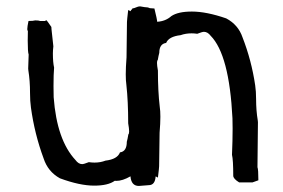

<svg xmlns="http://www.w3.org/2000/svg" viewBox="-20 -577 907 615"><path d="M424.8 18.6Q400.4 18.6 397.9 -12.2Q372.6 2.4 352.5 2.4L347.7 2Q326.2 17.6 281.7 17.6Q235.4 17.6 171.9 -5.9Q133.3 -27.3 119.6 -69.8Q90.8 -147.5 79.1 -232.4Q76.2 -252.9 76.2 -278.8Q76.2 -318.4 70.8 -351.6L70.3 -357.4Q70.8 -362.8 71.8 -402.3Q68.8 -409.7 68.8 -446.8L69.3 -478.5Q67.4 -478.5 67.4 -483.9Q67.4 -491.7 71.3 -509.8Q86.9 -509.8 92.8 -511.7Q104.5 -511.7 108.4 -509.8H124.5Q127 -512.2 128.4 -512.2Q129.9 -512.2 144.5 -490.7L145 -482.9Q146 -476.6 150.9 -428.7Q149.4 -416 149.4 -405.8Q149.4 -377.4 153.3 -360.4Q151.4 -340.3 151.4 -301.3Q151.4 -282.2 151.9 -265.6Q162.1 -128.4 221.7 -64.5Q231.4 -51.3 243.2 -51.3Q248.5 -51.3 264.6 -57.6Q273.9 -56.2 282.7 -56.2Q301.8 -56.2 317.9 -62.5Q356 -66.9 364.3 -88.9Q386.2 -91.8 386.2 -123Q388.7 -131.3 391.1 -146.5Q393.6 -148.4 393.6 -156.2Q393.6 -165 390.6 -182.1Q390.6 -252.4 384.8 -305.2Q382.8 -318.8 382.8 -338.9Q382.8 -361.3 385.3 -393.1L386.7 -506.8Q386.7 -511.7 390.6 -544.9Q393.6 -543.9 395.3 -542.7Q397 -541.5 397.9 -541Q399.9 -545.4 403.3 -547.9L403.8 -549.8Q410.6 -550.8 416.7 -553.7Q422.9 -556.6 428.7 -556.6L442.9 -554.2Q453.1 -554.2 460 -550.8L474.6 -549.8Q483.4 -514.2 483.4 -507.3Q510.3 -508.8 528.8 -525.4Q550.3 -540 594.7 -540Q641.1 -540 704.6 -518.1Q743.2 -497.6 756.8 -457.5Q785.6 -383.8 797.4 -303.7Q800.3 -284.2 800.3 -259.8Q800.3 -222.7 805.7 -190.9L806.2 -185.5Q805.7 -180.7 804.7 -41.5Q807.6 -34.7 807.6 0.5L788.6 7.3H746.1Q727.1 -4.4 727.1 -14.2Q727.1 -64.9 723.1 -81.1Q725.1 -127.9 725.1 -164.6Q725.1 -182.6 724.6 -198.2Q714.4 -401.9 654.8 -462.4Q645 -475.1 633.3 -475.1Q627.9 -475.1 611.8 -468.8Q602.5 -470.2 593.8 -470.2Q574.7 -470.2 558.6 -464.4Q520.5 -460 512.2 -439.5Q490.2 -436.5 490.2 -407.7Q487.8 -399.4 485.4 -384.8Q482.9 -383.3 482.9 -375.5Q482.9 -367.2 485.8 -351.1Q485.8 -284.7 491.7 -234.9Q493.7 -222.2 493.7 -203.1Q493.7 -181.6 491.2 -151.9L489.7 -44.4Q489.7 -39.6 485.8 -8.3Q482.9 -9.3 480.5 -11.2L478.5 -11.7Q476.6 16.1 456.5 16.1Z"/></svg>

Font: Kurland
Style: Regular
Weight: 400
Designer: GGBot
Version: 0.22